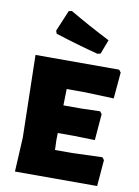

<svg xmlns="http://www.w3.org/2000/svg" viewBox="-99 -983 762 1049"><g transform="rotate(10 282.5 -459.0)"><path d="M516 -160 527 -146 515 0H59L69 -190L59 -647H523L534 -633L521 -487L362 -493H259L257 -402H356L460 -405L471 -391L459 -245L343 -248H253L252 -210L254 -154H350ZM438 -795 408 -716 391 -712Q285 -739 153 -781L147 -797L196 -914L213 -918Q320 -855 438 -795Z"/></g></svg>

Font: Luna Sans Black
Style: Regular
Weight: 900
Designer: Juan Pablo del Peral
Foundry: Huerta Tipografica
Version: Version 2.001; ttfautohint (v1.5)